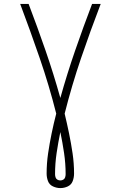

<svg xmlns="http://www.w3.org/2000/svg" viewBox="-20 -755 616 980"><path d="M288 205Q308 205 326 196.5Q344 188 351 169.5Q358 151 358 131Q358 79 350.5 28Q343 -23 332.5 -74Q322 -125 310 -175Q346 -318 393.5 -457.5Q441 -597 494 -735H450Q405 -617 363.5 -497Q322 -377 288 -255Q254 -377 212.5 -497Q171 -617 126 -735H83Q135 -597 183 -457.5Q231 -318 267 -175Q254 -125 243.5 -74Q233 -23 225.5 28Q218 79 218 131Q218 151 225 169.5Q232 188 250.5 196.5Q269 205 288 205ZM288 166Q280 166 273 162Q266 158 263.5 150Q261 142 261 134Q261 80 269 26Q277 -28 288 -81Q299 -28 307 26Q315 80 315 134Q315 142 312.5 150Q310 158 303 162Q296 166 288 166Z"/></svg>

Font: Iosevka Sparkle Extralight
Style: Regular
Weight: 200
Designer: Belleve Invis
Foundry: Belleve Invis
Version: Version 4.5.0; ttfautohint (v1.8.3)